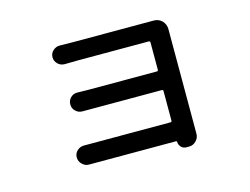

<svg xmlns="http://www.w3.org/2000/svg" viewBox="-87 -696 1175 904"><g transform="rotate(-15 500.0 -244.5)"><path d="M780.3 14.6Q780.3 35.2 766.6 48.8Q752 64.5 732.4 64.5H717.8Q703.1 64.5 692.9 53.7Q682.6 43 682.6 28.3Q682.6 24.4 678.7 24.4H291Q277.3 24.4 255.9 24.4Q254.9 24.4 253.9 24.4Q235.4 24.4 221.7 10.7Q207 -2.9 207 -23.4Q207 -43 221.7 -55.7Q235.4 -68.4 253.9 -68.4Q254.9 -68.4 255.9 -68.4Q273.4 -68.4 291 -68.4H675.8Q682.6 -68.4 682.6 -75.2V-218.8Q682.6 -225.6 675.8 -225.6H340.8Q305.7 -225.6 289.1 -225.6Q289.1 -225.6 289.1 -225.6Q269.5 -225.6 255.9 -239.3Q242.2 -252 242.2 -271.5Q242.2 -291 255.9 -304.7Q269.5 -317.4 287.1 -317.4Q288.1 -317.4 289.1 -317.4Q318.4 -316.4 339.8 -316.4H675.8Q682.6 -316.4 682.6 -323.2V-456.1Q682.6 -462.9 675.8 -462.9H330.1Q304.7 -462.9 267.6 -461.9Q266.6 -461.9 265.6 -461.9Q247.1 -461.9 233.4 -474.6Q218.8 -488.3 218.8 -507.8Q218.8 -527.3 233.4 -540Q247.1 -552.7 265.6 -552.7Q266.6 -552.7 267.6 -552.7Q298.8 -551.8 330.1 -551.8H712.9Q717.8 -551.8 723.6 -551.8Q723.6 -551.8 723.6 -551.8Q747.1 -551.8 763.7 -536.1Q780.3 -518.6 780.3 -495.1V3.9Z"/></g></svg>

Font: Gen Jyuu Gothic Medium
Style: Regular
Weight: 500
Designer: [Source Han Sans]
Ryoko NISHIZUKA  (kana & ideographs); Paul D. Hunt (Latin, Greek & Cyrillic); Wenlong ZHANG  (bopomofo
Version: Version 1.002.20150607